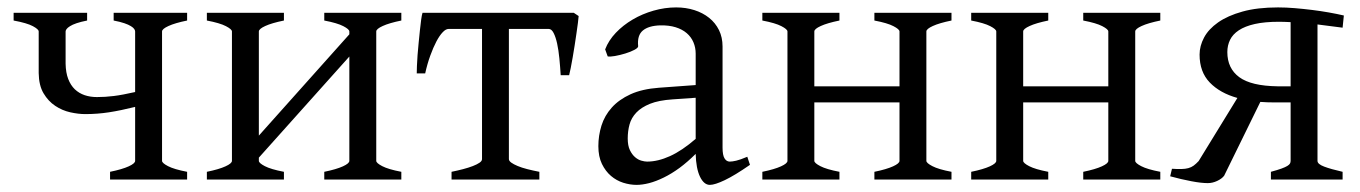

<svg xmlns="http://www.w3.org/2000/svg" viewBox="-20 -489 3704 523"><path d="M279.8 0V-21Q313 -27.8 330.6 -35.9Q348.1 -43.9 348.1 -50.8V-197.8Q308.6 -188 276.9 -183.1Q245.1 -178.2 212.4 -178.2Q193.4 -178.2 171.4 -183.1Q149.4 -188 130.4 -200.7Q111.3 -213.4 98.6 -234.9Q85.9 -256.3 85.4 -290V-403.3Q85.4 -409.2 69.6 -417.7Q53.7 -426.3 17.1 -433.1V-454.1H217.3V-433.1Q200.2 -429.7 188.7 -425.8Q177.2 -421.9 170.7 -417.7Q164.1 -413.6 161.4 -409.9Q158.7 -406.2 158.7 -403.3V-315.4Q159.2 -291 165.8 -273.9Q172.4 -256.8 183.8 -245.8Q195.3 -234.9 210.7 -229.7Q226.1 -224.6 244.1 -224.6Q255.4 -224.6 266.6 -225.3Q277.8 -226.1 290 -227.5Q302.2 -229 316.4 -231.7Q330.6 -234.4 348.1 -238.3V-403.3Q348.1 -406.2 345.7 -409.9Q343.3 -413.6 336.7 -417.7Q330.1 -421.9 318.6 -425.8Q307.1 -429.7 289.6 -433.1V-454.1H489.7V-433.1Q456.5 -426.3 439 -418.2Q421.4 -410.2 421.4 -403.3V-50.8Q421.4 -44.9 437.7 -36.4Q454.1 -27.8 489.7 -21V0Z M863.3 0V-21Q896.5 -27.8 914.1 -35.9Q931.6 -43.9 931.6 -50.8V-335L685.1 -59.6V-50.8Q685.1 -44.9 701.4 -36.4Q717.8 -27.8 753.4 -21V0H543.5V-21Q576.7 -27.8 594.2 -35.9Q611.8 -43.9 611.8 -50.8V-403.3Q611.8 -409.2 595.5 -417.7Q579.1 -426.3 543.5 -433.1V-454.1H753.4V-433.1Q720.2 -426.3 702.6 -418.2Q685.1 -410.2 685.1 -403.3V-119.6L931.6 -395.5V-403.3Q931.6 -409.2 915.3 -417.7Q898.9 -426.3 863.3 -433.1V-454.1H1073.2V-433.1Q1040 -426.3 1022.5 -418.2Q1004.9 -410.2 1004.9 -403.3V-50.8Q1004.9 -44.9 1021.2 -36.4Q1037.6 -27.8 1073.2 -21V0Z M1210 0V-21Q1226.6 -24.4 1241.5 -28.3Q1256.3 -32.2 1267.8 -36.6Q1279.3 -41 1286.1 -45.7Q1293 -50.3 1293 -55.7V-410.2H1202.1Q1194.3 -410.2 1185.8 -401.1Q1177.2 -392.1 1168.7 -376Q1160.2 -359.9 1152.1 -337.6Q1144 -315.4 1138.2 -289.1H1115.2Q1115.2 -295.9 1115.7 -309.3Q1116.2 -322.8 1117.4 -338.9Q1118.7 -355 1120.4 -372.6Q1122.1 -390.1 1123.8 -406.2Q1125.5 -422.4 1127.2 -435.1Q1128.9 -447.8 1130.9 -454.1H1543L1556.2 -445.3Q1555.7 -439 1554.2 -426.5Q1552.7 -414.1 1550.3 -398.4Q1547.9 -382.8 1545.4 -365.7Q1543 -348.6 1540 -332.8Q1537.1 -316.9 1534.7 -304Q1532.2 -291 1530.3 -284.2H1507.3Q1505.9 -307.1 1503.7 -329.8Q1501.5 -352.5 1497.6 -370.4Q1493.7 -388.2 1488 -399.2Q1482.4 -410.2 1474.6 -410.2H1366.2V-55.7Q1366.2 -50.8 1372.6 -46.1Q1378.9 -41.5 1389.9 -36.9Q1400.9 -32.2 1416.3 -28.3Q1431.6 -24.4 1449.2 -21V0Z M1742.7 -48.8Q1772 -48.8 1804.9 -63.7Q1837.9 -78.6 1875 -110.8V-222.7L1812 -218.3Q1774.4 -215.8 1750.7 -206.3Q1727.1 -196.8 1713.4 -182.4Q1699.7 -168 1694.8 -149.9Q1689.9 -131.8 1689.9 -111.8Q1689.9 -92.3 1695.8 -80.1Q1701.7 -67.9 1710 -60.8Q1718.3 -53.7 1727.3 -51.3Q1736.3 -48.8 1742.7 -48.8ZM2022.9 -40Q1981.4 -11.2 1954.3 1.7Q1927.2 14.6 1913.6 14.6Q1897.5 14.6 1886.7 -7.8Q1876 -30.3 1875 -69.8Q1853 -47.9 1831.1 -31.7Q1809.1 -15.6 1788.1 -5.4Q1767.1 4.9 1748.3 9.8Q1729.5 14.6 1713.9 14.6Q1696.3 14.6 1677.7 8.8Q1659.2 2.9 1644.3 -9.8Q1629.4 -22.5 1619.6 -42.5Q1609.9 -62.5 1609.9 -90.8Q1609.9 -119.6 1618.4 -147Q1627 -174.3 1646.5 -196Q1666 -217.8 1697.5 -232.2Q1729 -246.6 1774.9 -250L1875 -257.3V-342.8Q1875 -359.4 1868.9 -373.8Q1862.8 -388.2 1850.6 -398.7Q1838.4 -409.2 1820.3 -414.8Q1802.2 -420.4 1778.3 -419.9Q1746.6 -418.9 1731 -405.8Q1715.3 -392.6 1718.3 -363.3Q1718.8 -358.9 1708.3 -353.3Q1697.8 -347.7 1683.3 -343.3Q1668.9 -338.9 1655 -336.4Q1641.1 -334 1635.3 -335.4L1628.4 -354.5Q1637.7 -378.9 1657.5 -399.7Q1677.2 -420.4 1703.4 -435.8Q1729.5 -451.2 1760.3 -460Q1791 -468.8 1821.8 -468.8Q1848.6 -468.8 1871.6 -461.4Q1894.5 -454.1 1911.6 -440.4Q1928.7 -426.8 1938.5 -407Q1948.2 -387.2 1948.2 -362.3V-86.9Q1948.2 -66.4 1953.6 -57.6Q1959 -48.8 1967.8 -48.8Q1974.6 -48.8 1985.4 -51.3Q1996.1 -53.7 2015.6 -62Z M2361.8 0V-21Q2395 -27.8 2412.6 -35.9Q2430.2 -43.9 2430.2 -50.8V-210H2198.2V-50.8Q2198.2 -44.9 2214.6 -36.4Q2231 -27.8 2266.6 -21V0H2056.6V-21Q2089.8 -27.8 2107.4 -35.9Q2125 -43.9 2125 -50.8V-403.3Q2125 -409.2 2108.6 -417.7Q2092.3 -426.3 2056.6 -433.1V-454.1H2266.6V-433.1Q2233.4 -426.3 2215.8 -418.2Q2198.2 -410.2 2198.2 -403.3V-253.9H2430.2V-403.3Q2430.2 -409.2 2413.8 -417.7Q2397.5 -426.3 2361.8 -433.1V-454.1H2571.8V-433.1Q2538.6 -426.3 2521 -418.2Q2503.4 -410.2 2503.4 -403.3V-50.8Q2503.4 -44.9 2519.8 -36.4Q2536.1 -27.8 2571.8 -21V0Z M2930.7 0V-21Q2963.9 -27.8 2981.4 -35.9Q2999 -43.9 2999 -50.8V-210H2767.1V-50.8Q2767.1 -44.9 2783.4 -36.4Q2799.8 -27.8 2835.4 -21V0H2625.5V-21Q2658.7 -27.8 2676.3 -35.9Q2693.8 -43.9 2693.8 -50.8V-403.3Q2693.8 -409.2 2677.5 -417.7Q2661.1 -426.3 2625.5 -433.1V-454.1H2835.4V-433.1Q2802.2 -426.3 2784.7 -418.2Q2767.1 -410.2 2767.1 -403.3V-253.9H2999V-403.3Q2999 -409.2 2982.7 -417.7Q2966.3 -426.3 2930.7 -433.1V-454.1H3140.6V-433.1Q3107.4 -426.3 3089.8 -418.2Q3072.3 -410.2 3072.3 -403.3V-50.8Q3072.3 -44.9 3088.6 -36.4Q3105 -27.8 3140.6 -21V0Z M3323.2 -347.2Q3323.2 -302.7 3355.7 -278.8Q3388.2 -254.9 3460 -253.9H3495.6V-428.7Q3487.3 -429.2 3479.2 -429.4Q3471.2 -429.7 3464.4 -429.7Q3424.8 -429.7 3397.9 -423.6Q3371.1 -417.5 3354.5 -406.5Q3337.9 -395.5 3330.6 -380.4Q3323.2 -365.2 3323.2 -347.2ZM3172.4 -29.3Q3187.5 -28.3 3198.2 -28.6Q3209 -28.8 3217 -31Q3225.1 -33.2 3231.4 -37.8Q3237.8 -42.5 3245.1 -50.3L3350.6 -222.2Q3303.2 -235.4 3275.4 -264.2Q3247.6 -293 3247.6 -340.3Q3247.6 -363.8 3259.8 -386.7Q3272 -409.7 3298.1 -428Q3324.2 -446.3 3364.5 -457.5Q3404.8 -468.8 3461.4 -468.8Q3483.4 -468.8 3507.1 -466.8Q3530.8 -464.8 3554.2 -461.9Q3577.6 -459 3599.6 -455.1Q3621.6 -451.2 3640.6 -446.8L3637.2 -413.6L3568.8 -422.4V-50.8Q3568.8 -42 3586.9 -35.2Q3605 -28.3 3637.2 -21V0H3441.9V-21Q3460 -25.9 3470.7 -29.8Q3481.4 -33.7 3486.8 -37.1Q3492.2 -40.5 3493.9 -43.7Q3495.6 -46.9 3495.6 -50.8V-210H3453.1Q3432.1 -210 3413.1 -211.4L3314.5 -10.3Q3308.1 -2 3295.4 3.9Q3282.7 9.8 3270 9.8Q3252 9.8 3224.9 4.6Q3197.8 -0.5 3167.5 -8.8Z"/></svg>

Font: Gentium Unicode
Style: Regular
Weight: 400
Version: Version 1.009